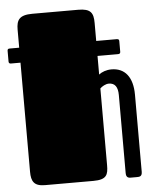

<svg xmlns="http://www.w3.org/2000/svg" viewBox="-65 -847 729 894"><g transform="rotate(-5 299.0 -400.0)"><path d="M405 -732C405 -779 393 -800 334 -800H120C58 -800 45 -777 45 -732V-648H0C-7 -648 -10 -645 -10 -638V-588C-10 -581 -6 -578 0 -578H45V-68C45 -23 58 0 109 0H335C398 0 405 -23 405 -68V-426C414 -435 431 -445 446 -445C475 -445 488 -425 488 -388V-23C488 -12 491 0 508 0H539C551 0 563 -1 563 -23V-383C563 -466 526 -510 464 -510C440 -510 419 -502 405 -491V-578H501C508 -578 512 -581 512 -588V-638C512 -645 509 -648 501 -648H405Z"/></g></svg>

Font: Fascinate
Style: Regular
Weight: 900
Designer: Astigmatic (AOETI)
Foundry: Astigmatic (AOETI)
Version: Version 1.000